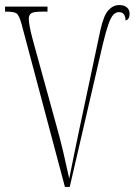

<svg xmlns="http://www.w3.org/2000/svg" viewBox="-20 -740 533 760"><path d="M65 -646Q56 -679 46 -686.5Q36 -694 4 -694H0V-714H168V-694H149Q112 -694 103 -687Q94 -680 94 -666Q94 -655 97.5 -635.5Q101 -616 106 -597Q111 -578 114 -567L203 -244Q218 -191 231 -135.5Q244 -80 254 -33Q265 -87 274 -132Q283 -177 295 -233L377 -619Q390 -679 409 -699.5Q428 -720 452 -720Q471 -720 482 -711Q493 -702 493 -685Q493 -676 489.5 -668.5Q486 -661 477 -659Q477 -673 471 -682.5Q465 -692 451 -692Q439 -692 429 -682Q419 -672 409 -643.5Q399 -615 386 -561L256 0H237Z"/></svg>

Font: Noto Serif Display ExtraCondensed Thin
Style: Regular
Weight: 100
Width: 2
Designer: Monotype Design Team
Foundry: Monotype Imaging Inc.
Version: Version 2.009